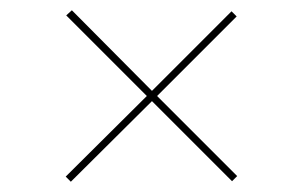

<svg xmlns="http://www.w3.org/2000/svg" viewBox="-20 -416 590 374"><path d="M432 -63 276 -219 118 -62 108 -72 266 -229 109 -386 120 -396 276 -239 431 -394 441 -384 286 -229 442 -73Z"/></svg>

Font: Ysabeau Infant Thin
Style: Regular
Weight: 200
Designer: Christian Thalmann (Catharsis Fonts)
Version: Version 0.003